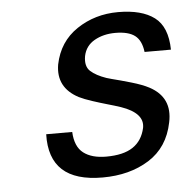

<svg xmlns="http://www.w3.org/2000/svg" viewBox="-41 -491 536 544"><g transform="rotate(-5 227.0 -218.5)"><path d="M81 -123H155Q157 -81 180.5 -63Q204 -45 245 -45Q294 -45 321 -63Q348 -81 356 -117Q360 -138 345.5 -154Q331 -170 299 -181Q281 -187 263 -192Q242 -198 219 -205.5Q196 -213 182 -220Q121 -252 132 -317Q145 -381 196.5 -415.5Q248 -450 314 -450Q381 -450 417 -423Q453 -396 454 -331H379Q375 -364 356.5 -378Q338 -392 301 -392Q267 -392 241.5 -377.5Q216 -363 210 -334Q205 -305 220.5 -291Q236 -277 265 -267L279 -263Q303 -257 334 -248Q365 -239 384 -229Q446 -196 431 -126Q417 -56 362 -21.5Q307 13 230 13Q153 13 116 -21Q79 -55 81 -123Z"/></g></svg>

Font: Teachers[wght] Italic
Style: Regular
Weight: 400
Designer: Alfredo Marco Pradil & Chank Diesel
Version: Version 1.000;Glyphs 3.1.2 (3151)